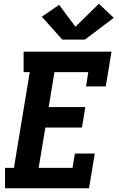

<svg xmlns="http://www.w3.org/2000/svg" viewBox="-20 -1013 640 1033"><path d="M7 0V-110H55L140 -625H107V-735H580L549 -548H443L455 -625H273L242 -437H439L421 -327H224L188 -110H370L383 -187H490L459 0ZM315 -800 205 -923 298 -987 386 -869 512 -993 592 -917 437 -800Z"/></svg>

Font: Iosevka Curly Slab XBdExObl
Style: Regular
Weight: 800
Width: 7
Italic angle: -9°
Monospace: yes
Designer: Belleve Invis
Foundry: Belleve Invis
Version: Version 11.1.0; ttfautohint (v1.8.3)